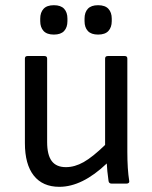

<svg xmlns="http://www.w3.org/2000/svg" viewBox="-20 -702 582 734"><path d="M186 -569.8Q159.2 -569.8 146.5 -583.7Q133.8 -597.7 133.8 -621.1V-630.9Q133.8 -654.3 146.5 -668.2Q159.2 -682.1 186 -682.1Q212.4 -682.1 225.1 -668.5Q237.8 -654.8 237.8 -630.9V-621.1Q237.8 -597.2 225.1 -583.5Q212.4 -569.8 186 -569.8ZM355 -569.8Q328.6 -569.8 315.9 -583.5Q303.2 -597.2 303.2 -621.1V-630.9Q303.2 -654.8 315.9 -668.5Q328.6 -682.1 355 -682.1Q381.8 -682.1 394.5 -668.2Q407.2 -654.3 407.2 -630.9V-621.1Q407.2 -597.7 394.5 -583.7Q381.8 -569.8 355 -569.8ZM207 12.2Q143.1 12.2 109.1 -30.8Q75.2 -73.7 75.2 -154.8V-478Q75.2 -487.8 85 -487.8H149.9Q160.2 -487.8 160.2 -478V-159.2Q160.2 -109.9 177.7 -86.4Q195.3 -63 231.9 -63Q265.6 -63 299.8 -82.3Q334 -101.6 381.8 -147.9V-478Q381.8 -487.8 392.1 -487.8H457Q466.8 -487.8 466.8 -478V-122.1Q466.8 -54.7 474.1 -9.8Q475.1 -5.4 471.9 -2.7Q468.8 0 462.9 0H407.2Q396.5 0 395 -9.8Q389.2 -51.3 388.2 -77.1Q294.4 12.2 207 12.2Z"/></svg>

Font: Sofia Sans
Style: Regular
Weight: 400
Designer: Botio Nikoltchev, Ani Petrova
Foundry: lettersoup
Version: Version 4.100